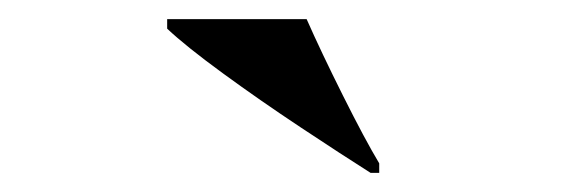

<svg xmlns="http://www.w3.org/2000/svg" viewBox="-20 -786 589 201"><path d="M368 -605H377V-615Q362 -640 339 -686Q316 -732 301 -766H155V-756Q174 -738 213 -709.5Q252 -681 295 -652.5Q338 -624 368 -605Z"/></svg>

Font: Noto Serif Display SemiCondensed Extra
Style: Regular
Weight: 800
Width: 4
Designer: Monotype Design Team
Foundry: Monotype Imaging Inc.
Version: Version 1.900